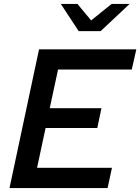

<svg xmlns="http://www.w3.org/2000/svg" viewBox="-20 -949 708 969"><path d="M28 0 177 -700H668L645 -598H273L231 -403H492L471 -303H210L167 -102H545L523 0ZM377 -792 287 -929H371L440 -846L543 -929H634L488 -792Z"/></svg>

Font: Red Hat Text SemiBold
Style: Italic
Weight: 600
Italic angle: -12°
Designer: Pentagram, MCKL
Foundry: Pentagram, MCKL
Version: Version 1.023